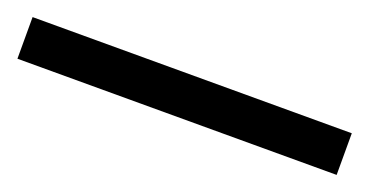

<svg xmlns="http://www.w3.org/2000/svg" viewBox="-25 -936 549 286"><g transform="rotate(20 250.0 -793.0)"><path d="M503 -760H-3V-826H503Z"/></g></svg>

Font: Noto Sans Tai Le
Style: Regular
Weight: 400
Designer: Monotype Design Team
Foundry: Monotype Imaging Inc.
Version: Version 2.002; ttfautohint (v1.8.4.7-5d5b)